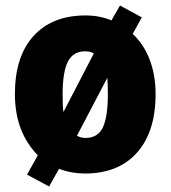

<svg xmlns="http://www.w3.org/2000/svg" viewBox="-20 -619 619 696"><path d="M288 10Q239 10 194 -7L158 57L78 14L117 -56Q34 -141 34 -278Q34 -414 101.5 -488.5Q169 -563 290 -563Q342 -563 384 -545L415 -599L494 -556L461 -496Q501 -459 522.5 -403Q544 -347 544 -278Q544 -141 476.5 -65.5Q409 10 288 10ZM210 -213 320 -425Q308 -433 289 -433Q245 -433 226 -395.5Q207 -358 207 -277Q207 -231 210 -213ZM369 -337 259 -127Q273 -119 290 -119Q335 -119 353 -157.5Q371 -196 371 -278Q371 -320 369 -337Z"/></svg>

Font: Noto Sans Display Black Narrow
Style: Regular
Weight: 900
Width: 4
Designer: Monotype Design team
Foundry: Monotype Imaging Inc.
Version: Version 1.000